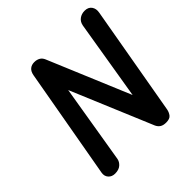

<svg xmlns="http://www.w3.org/2000/svg" viewBox="-236 -1122 1310 1310"><g transform="rotate(-45 419.0 -467.0)"><path d="M137 0Q106.5 0 88.8 -20Q71 -40 76 -70L218 -870Q223.5 -899.5 240.8 -914Q258 -928.5 285 -928.5Q307 -928.5 325 -918.8Q343 -909 352.5 -886.5L600.5 -295L695.5 -870Q701 -900.5 723 -917Q745 -933.5 775 -933.5Q810 -933.5 826.5 -910.2Q843 -887 836.5 -853L697 -58Q692.5 -35.5 679 -17.8Q665.5 0 629.5 0Q602 0 586 -10.5Q570 -21 561 -40L313.5 -630L219 -60Q214.5 -36 194 -18Q173.5 0 137 0Z"/></g></svg>

Font: Edu AU VIC WA NT Hand
Style: Bold
Weight: 700
Version: Version 1.001